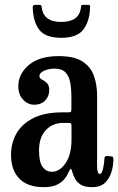

<svg xmlns="http://www.w3.org/2000/svg" viewBox="-20 -762 488 792"><path d="M25.5 -123.5Q25.5 -172 48.2 -211.8Q71 -251.5 117.8 -275Q164.5 -298.5 237.5 -298.5H261.5Q270 -298.5 272.2 -300.5Q274.5 -302.5 274.5 -311.5V-362Q274.5 -394.5 269.8 -421Q265 -447.5 250.2 -463.2Q235.5 -479 204.5 -479Q181 -479 161.8 -470.2Q142.5 -461.5 142.5 -448Q142.5 -439 152.8 -434Q163 -429 173 -420Q183 -411 183 -391Q183 -364 166 -347Q149 -330 121.5 -330Q95 -330 75.2 -351Q55.5 -372 55.5 -406Q55.5 -457 98.8 -493.8Q142 -530.5 222.5 -530.5Q286.5 -530.5 320.5 -508.2Q354.5 -486 367.5 -449Q380.5 -412 380.5 -368.5V-77.5Q380.5 -44.5 391.5 -44.5Q400 -44.5 405 -65.8Q410 -87 411 -110Q412 -120 424.5 -118.5L442 -116.5Q448 -116 448 -104.5Q447.5 -78.5 439.5 -52Q431.5 -25.5 412.8 -7.8Q394 10 360.5 10H360Q328.5 10 312 -1Q295.5 -12 288.2 -27.2Q281 -42.5 277.5 -55Q273 -75 264.5 -55Q260 -43.5 249.5 -28.2Q239 -13 218 -1.5Q197 10 160.5 10Q94.5 10 60 -25Q25.5 -60 25.5 -123.5ZM141 -141Q141 -93 155.8 -73.2Q170.5 -53.5 194 -53.5Q226 -53.5 250.5 -89Q275 -124.5 275 -188V-244.5Q275 -255 265.5 -255H241Q197.5 -255 169.2 -225.5Q141 -196 141 -141ZM232.5 -606Q166.5 -606 141.2 -640.2Q116 -674.5 115 -732.5Q115 -742 126.5 -742H143Q151.5 -742 152 -734Q157.5 -671.5 232.5 -671.5Q304.5 -671.5 313.5 -727.5Q315 -734.5 315 -738.2Q315 -742 324 -742H341.5Q349.5 -742 350.8 -739.8Q352 -737.5 351.5 -730Q349.5 -673.5 323.5 -639.8Q297.5 -606 232.5 -606Z"/></svg>

Font: Besley* Condensed Medium
Style: Regular
Weight: 500
Width: 3
Designer: Owen Earl
Foundry: indestructible type*
Version: Version 3.000; ttfautohint (v1.8.3)